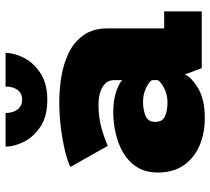

<svg xmlns="http://www.w3.org/2000/svg" viewBox="-53 -692 756 690"><g transform="rotate(-90 325.0 -347.0)"><path d="M245 11Q191 11 146.8 -8Q102.5 -27 76.2 -64.5Q50 -102 50 -157.5Q50 -202 69.5 -232.8Q89 -263.5 121.2 -282.2Q153.5 -301 191.5 -309.5Q229.5 -318 266 -318Q311 -318 341.5 -307.2Q372 -296.5 382 -286V-316Q382 -341 358 -356Q334 -371 295 -371Q246.5 -371 208 -359.8Q169.5 -348.5 146 -337.5L70 -472Q89.5 -482 126.2 -491Q163 -500 209.2 -506Q255.5 -512 304 -512Q349.5 -512 396 -504.2Q442.5 -496.5 481.5 -477.2Q520.5 -458 544.2 -424Q568 -390 568 -337V-135H629V0H425L402.5 -60.5Q392 -36.5 352.2 -12.8Q312.5 11 245 11ZM301.5 -123Q329.5 -123 352.8 -135Q376 -147 382 -158V-179Q376 -190 353.2 -200.5Q330.5 -211 303.5 -211Q277.5 -211 254.8 -202.5Q232 -194 232 -167.5Q232 -140.5 252.8 -131.8Q273.5 -123 301.5 -123ZM311 -555Q252 -555 215 -579.5Q178 -604 160.5 -639Q143 -674 143 -705H264Q264 -678 276.8 -661.8Q289.5 -645.5 312 -645.5Q334.5 -645.5 346.8 -661.8Q359 -678 359 -705H480Q480 -674 462.2 -639Q444.5 -604 407 -579.5Q369.5 -555 311 -555Z"/></g></svg>

Font: Trispace ExtraBold
Style: Regular
Weight: 800
Designer: Tyler Finck
Foundry: Etcetera Type Company
Version: Version 1.210; ttfautohint (v1.8.3)